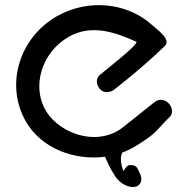

<svg xmlns="http://www.w3.org/2000/svg" viewBox="-20 -615 737 752"><path d="M637 -213.8C619 -228.8 598.5 -225.8 585.2 -215.1L460.7 -115.9C372.2 -46.2 239.8 -80.9 174.8 -159.7C168.7 -167.1 163.2 -174.9 158.5 -183C104.3 -276.9 142 -410.3 250.6 -471.6C338.2 -520.9 431.3 -489.3 515 -450.9C512.8 -432.4 396.8 -343.9 370 -320.7C355.9 -308.5 355.8 -285.4 370.2 -267.5C385.8 -248 412.3 -252.7 426 -263.1C495.8 -317.4 562.7 -374.1 625.2 -434.4C640.3 -448.1 629.4 -466.4 616.9 -480C603.7 -494.5 585.2 -508.3 575.1 -517.5C478.9 -604.1 327.5 -621.7 203.1 -551.7C53.8 -466.2 -0.6 -281 81.7 -138.6C142.5 -33.2 271.7 14.4 391.4 -1.1C401.2 23 416.4 53.4 427.4 68.8C440.3 94.6 471.8 117.5 500.3 117.5C521 117.5 533.5 104.5 533.5 86.8C533.5 79.7 531.5 72 527.8 64.1C516.3 40.1 515.9 31.5 488 31.5C477.2 31.5 469.3 47 463.6 54.9C452.8 28.8 449.8 -1.5 458.9 -17.4C475 -23.3 493.4 -31.9 509.1 -41.4C598.5 -96.5 583.8 -97.1 645.8 -158.2C659.5 -171.7 654.6 -199.2 637 -213.8Z"/></svg>

Font: Hi.
Style: Bold
Weight: 400
Designer: Mew Too, Robert Jablonski
Foundry: Cannot Into Space Fonts
Version: Version 1.996